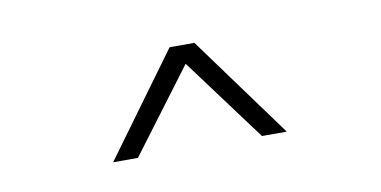

<svg xmlns="http://www.w3.org/2000/svg" viewBox="-33 -805 560 282"><g transform="rotate(-10 247.5 -664.0)"><path d="M155 -588H118L229 -740H266L377 -588H340L248 -712Z"/></g></svg>

Font: Be Vietnam Pro Variable Thin
Style: Regular
Weight: 100
Designer: Lam Bao, Tony Le, Vietanh Nguyen
Foundry: Yellow Type Foundry
Version: Version 1.002